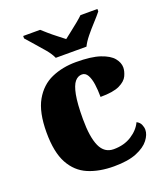

<svg xmlns="http://www.w3.org/2000/svg" viewBox="-142 -863 836 970"><g transform="rotate(-20 276.5 -378.0)"><path d="M304 10Q225 10 166 -15Q107 -40 74 -100.5Q41 -161 41 -267Q41 -376 76 -437.5Q111 -499 170 -525Q229 -551 302 -551Q384 -551 431 -535Q478 -519 498 -494.5Q518 -470 518 -444Q518 -424 507 -400Q496 -376 462 -359.5Q428 -343 359 -343Q359 -380 354.5 -411.5Q350 -443 339 -462.5Q328 -482 309 -482Q287 -482 271 -463Q255 -444 246 -397.5Q237 -351 237 -268Q237 -171 259.5 -121.5Q282 -72 332 -72Q388 -72 428.5 -98Q469 -124 486 -161Q502 -153 508.5 -138.5Q515 -124 515 -110Q515 -84 493.5 -56Q472 -28 426 -9Q380 10 304 10ZM214 -606Q204 -629 182 -655.5Q160 -682 136.5 -708Q113 -734 97 -753V-766H188Q199 -756 218.5 -739Q238 -722 259.5 -705.5Q281 -689 296 -677Q311 -689 332.5 -705.5Q354 -722 374.5 -739Q395 -756 405 -766H496V-753Q481 -734 457 -708Q433 -682 411.5 -655.5Q390 -629 379 -606Z"/></g></svg>

Font: Noto Serif Ethiopic Black
Style: Regular
Weight: 900
Designer: Monotype Design Team
Foundry: Monotype Imaging Inc.
Version: Version 2.102; ttfautohint (v1.8.4.7-5d5b)